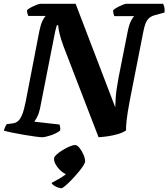

<svg xmlns="http://www.w3.org/2000/svg" viewBox="-31 -724 889 1013"><path d="M191 0Q181 0 155 -3.5Q129 -7 96.5 -12.5Q64 -18 34.5 -24Q5 -30 -11 -35Q-8 -45 -3.5 -55Q1 -65 5 -69L36 -73Q52 -75 64 -85Q76 -95 86 -119.5Q96 -144 105 -190L177 -562Q184 -596 194 -616Q204 -636 211 -640H118Q116 -645 113.5 -653.5Q111 -662 112 -671Q119 -678 133.5 -685.5Q148 -693 162.5 -698.5Q177 -704 182 -704H368L577 -158Q578 -186 579.5 -209Q581 -232 585 -257.5Q589 -283 595 -317L643 -559Q650 -594 660.5 -614.5Q671 -635 678 -639H572Q570 -644 568 -651.5Q566 -659 566 -670Q573 -677 587.5 -685Q602 -693 616 -698.5Q630 -704 635 -704H830Q832 -699 835.5 -687.5Q839 -676 837 -658L794 -646Q771 -641 758 -630.5Q745 -620 737.5 -602Q730 -584 724 -551L654 -195Q641 -127 637 -88.5Q633 -50 634 -36Q617 -24 591 -16.5Q565 -9 537.5 -5Q510 -1 489 0L304 -480Q289 -521 282.5 -549.5Q276 -578 276 -591H269Q268 -587 265.5 -579Q263 -571 260 -557.5Q257 -544 253 -522L180 -151Q174 -124 165 -107Q156 -90 150 -82L283 -67Q285 -62 286.5 -53.5Q288 -45 286 -35Q267 -20 237 -10Q207 0 191 0ZM294 269Q280 269 262 259.5Q244 250 241 241Q258 232 276 222Q294 212 310 200.5Q326 189 335 177L327 197Q315 197 297.5 183.5Q280 170 267 150.5Q254 131 254 114Q254 104 267.5 91.5Q281 79 300 67.5Q319 56 337 48.5Q355 41 365 41Q376 41 388.5 56.5Q401 72 409.5 92Q418 112 418 127Q418 136 407 152.5Q396 169 378.5 189.5Q361 210 343.5 228Q326 246 312 257.5Q298 269 294 269Z"/></svg>

Font: Texturina 12pt ExtraBold
Style: Italic
Weight: 800
Italic angle: -11°
Designer: Guillermo Torres Carreño
Foundry: Omnibus-Type
Version: Version 1.002